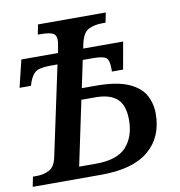

<svg xmlns="http://www.w3.org/2000/svg" viewBox="-88 -788 808 862"><g transform="rotate(-10 316.0 -357.0)"><path d="M-8 0 1 -45H19Q50 -45 75.5 -58Q101 -71 110 -114L197 -522H168Q119 -522 100 -510.5Q81 -499 68 -464L63 -448H11L41 -572H208L214 -604Q222 -643 208 -656Q194 -669 146 -669H133L142 -714H451L442 -669H426Q392 -669 365.5 -656.5Q339 -644 328 -596L323 -572H505L483 -448H432V-464Q432 -499 419 -510.5Q406 -522 358 -522H312L286 -398H350Q444 -398 497 -375Q550 -352 571.5 -313.5Q593 -275 593 -228Q593 -121 521 -60.5Q449 0 305 0ZM290 -53Q387 -53 428.5 -99Q470 -145 470 -221Q470 -288 437.5 -317.5Q405 -347 339 -347H275L213 -53Z"/></g></svg>

Font: Noto Serif Medium
Style: Italic
Weight: 500
Italic angle: -12°
Designer: Monotype Design Team
Foundry: Monotype Imaging Inc.
Version: Version 2.014; ttfautohint (v1.8.4.7-5d5b)